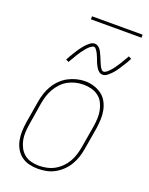

<svg xmlns="http://www.w3.org/2000/svg" viewBox="-165 -978 830 1070"><g transform="rotate(20 250.0 -443.0)"><path d="M195 8Q169 8 143 1.5Q117 -5 97 -20.5Q77 -36 64.5 -58.5Q52 -81 47 -106.5Q42 -132 43 -159Q44 -186 48 -213L70 -343Q74 -368 82 -393Q90 -418 103.5 -441Q117 -464 136.5 -483.5Q156 -503 179.5 -515.5Q203 -528 228.5 -534.5Q254 -541 279 -541Q306 -541 331.5 -533Q357 -525 377.5 -510Q398 -495 410.5 -472Q423 -449 428 -423.5Q433 -398 432 -371Q431 -344 427 -317L405 -187Q401 -162 393 -137Q385 -112 371.5 -89Q358 -66 338.5 -47Q319 -28 295.5 -15Q272 -2 246.5 3Q221 8 195 8ZM196 -10Q219 -10 242.5 -15Q266 -20 287 -31.5Q308 -43 326 -61Q344 -79 356 -100Q368 -121 375 -144Q382 -167 386 -190L408 -320Q412 -344 413 -368.5Q414 -393 409.5 -416Q405 -439 394.5 -459.5Q384 -480 365.5 -494Q347 -508 324 -514Q301 -520 277 -520Q253 -520 230 -514.5Q207 -509 186 -497.5Q165 -486 148 -468Q131 -450 119 -429Q107 -408 100 -385.5Q93 -363 89 -340L68 -210Q64 -186 62.5 -161.5Q61 -137 65.5 -114.5Q70 -92 80.5 -71.5Q91 -51 108.5 -36.5Q126 -22 149 -16Q172 -10 196 -10ZM356 -608Q349 -608 343 -610.5Q337 -613 332.5 -617Q328 -621 324.5 -625.5Q321 -630 318 -635Q315 -640 312 -645.5Q309 -651 306.5 -656.5Q304 -662 302 -667.5Q300 -673 297.5 -679.5Q295 -686 292.5 -692Q290 -698 287.5 -703.5Q285 -709 282.5 -713.5Q280 -718 276 -724Q272 -730 268 -734Q264 -738 258 -738Q253 -738 251 -736.5Q249 -735 245 -733Q241 -731 236 -727Q231 -723 225.5 -717Q220 -711 217.5 -708.5Q215 -706 213 -702.5Q211 -699 208.5 -696Q206 -693 203 -689.5Q200 -686 197.5 -682Q195 -678 192 -673.5Q189 -669 186 -664.5Q183 -660 180 -655Q177 -650 174 -644.5Q171 -639 167.5 -633.5Q164 -628 160.5 -622Q157 -616 154 -610L137 -618Q143 -630 149 -640Q155 -650 160.5 -659Q166 -668 171 -676Q176 -684 181 -691.5Q186 -699 191 -705Q196 -711 200 -716.5Q204 -722 212 -730Q220 -738 227.5 -744Q235 -750 242 -753Q249 -756 258 -756Q264 -756 270 -753.5Q276 -751 280.5 -747.5Q285 -744 289 -739Q293 -734 296 -729Q299 -724 301.5 -718.5Q304 -713 306.5 -707.5Q309 -702 311.5 -696.5Q314 -691 316.5 -684.5Q319 -678 321.5 -672Q324 -666 326.5 -660.5Q329 -655 331 -650.5Q333 -646 337 -640Q341 -634 345 -630Q349 -626 356 -626Q360 -626 362.5 -627.5Q365 -629 369 -631Q373 -633 377.5 -637Q382 -641 387.5 -647Q393 -653 395.5 -655.5Q398 -658 400.5 -661.5Q403 -665 405.5 -668Q408 -671 410.5 -675Q413 -679 415.5 -682.5Q418 -686 421 -690.5Q424 -695 427 -699.5Q430 -704 433 -709Q436 -714 439 -719.5Q442 -725 445.5 -730.5Q449 -736 452.5 -742Q456 -748 459 -754L476 -746Q470 -734 464.5 -724Q459 -714 453 -705Q447 -696 442 -688Q437 -680 432 -672.5Q427 -665 422.5 -659Q418 -653 413.5 -647.5Q409 -642 401 -634Q393 -626 385.5 -620Q378 -614 371 -611Q364 -608 356 -608ZM190 -876V-894H490V-876Z"/></g></svg>

Font: Iosevka Slab Thin
Style: Italic
Weight: 100
Italic angle: -9°
Monospace: yes
Designer: Belleve Invis
Foundry: Belleve Invis
Version: Version 11.1.1; ttfautohint (v1.8.3)